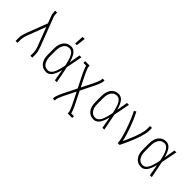

<svg xmlns="http://www.w3.org/2000/svg" viewBox="71 -1696 2859 2859"><g transform="rotate(45 1500.0 -266.5)"><path d="M74 0V-74Q74 -91 77.5 -108.5Q81 -126 86 -143Q91 -160 96.5 -176.5Q102 -193 108 -210L229 -525L187 -636Q178 -658 175.5 -681Q173 -704 173 -728V-735H213V-728Q213 -708 215 -688Q217 -668 224 -649L392 -210Q398 -193 403.5 -176.5Q409 -160 414 -143Q419 -126 422.5 -108.5Q426 -91 426 -74V0H386V-74Q386 -89 382.5 -105Q379 -121 375 -136.5Q371 -152 365.5 -167Q360 -182 354 -197L250 -471L146 -197Q140 -182 134.5 -167Q129 -152 125 -136.5Q121 -121 117.5 -105Q114 -89 114 -74V0Z M722 8Q697 8 672.5 1.5Q648 -5 628 -20.5Q608 -36 594 -57Q580 -78 572 -101.5Q564 -125 561 -150Q558 -175 558 -200V-320Q558 -345 561 -370Q564 -395 572 -418.5Q580 -442 594 -463Q608 -484 628 -499.5Q648 -515 672.5 -521.5Q697 -528 722 -528Q743 -528 763 -519Q783 -510 797.5 -495Q812 -480 823 -462Q834 -444 842.5 -424.5Q851 -405 857.5 -385Q864 -365 870 -344Q878 -388 885 -432Q892 -476 900 -520H940Q927 -456 915 -391.5Q903 -327 890 -264Q904 -198 916.5 -132Q929 -66 942 0H902Q894 -46 886.5 -91.5Q879 -137 871 -183Q865 -162 858.5 -141Q852 -120 843.5 -100Q835 -80 824.5 -61Q814 -42 799 -26.5Q784 -11 764 -1.5Q744 8 722 8ZM722 -29Q746 -29 766 -44Q786 -59 798.5 -80Q811 -101 819 -123.5Q827 -146 834 -169.5Q841 -193 846 -216.5Q851 -240 856 -264Q851 -287 845.5 -310Q840 -333 833.5 -355.5Q827 -378 818.5 -400Q810 -422 797.5 -442Q785 -462 765.5 -476.5Q746 -491 722 -491Q702 -491 682.5 -485Q663 -479 648.5 -466Q634 -453 624 -435.5Q614 -418 608 -399Q602 -380 600 -360Q598 -340 598 -320V-200Q598 -180 600 -160Q602 -140 608 -121Q614 -102 624 -84.5Q634 -67 648.5 -54Q663 -41 682.5 -35Q702 -29 722 -29ZM728 -600 737 -748H781L763 -600Z M1074 215V197Q1074 181 1079 166.5Q1084 152 1089 137.5Q1094 123 1100 109Q1106 95 1112.5 81Q1119 67 1125.5 53Q1132 39 1139 26L1228 -153L1139 -331Q1130 -349 1121 -368Q1112 -387 1104 -406Q1096 -425 1088.5 -444Q1081 -463 1077 -483H1019V-520H1114V-502Q1114 -489 1118 -476Q1122 -463 1127 -451Q1132 -439 1137 -427Q1142 -415 1147.5 -403Q1153 -391 1158.5 -379Q1164 -367 1170 -355L1171 -354Q1172 -352 1173 -350.5Q1174 -349 1174 -347L1250 -196L1326 -347Q1326 -349 1327 -350.5Q1328 -352 1329 -354L1330 -355Q1336 -367 1341.5 -379Q1347 -391 1352.5 -403Q1358 -415 1363 -427Q1368 -439 1373 -451Q1378 -463 1382 -476Q1386 -489 1386 -502V-520H1426V-502Q1426 -486 1421 -471.5Q1416 -457 1411 -442.5Q1406 -428 1400 -414Q1394 -400 1387.5 -386Q1381 -372 1374.5 -358Q1368 -344 1361 -331L1272 -152L1361 26Q1370 44 1379 63Q1388 82 1396 101Q1404 120 1411.5 139Q1419 158 1423 178H1481V215H1386V197Q1386 184 1382 171Q1378 158 1373 146Q1368 134 1363 122Q1358 110 1352.5 98Q1347 86 1341.5 74Q1336 62 1330 50L1329 49Q1328 47 1327 45.5Q1326 44 1326 42L1250 -109L1174 42Q1174 44 1173 45.5Q1172 47 1171 49L1170 50Q1164 62 1158.5 74Q1153 86 1147.5 98Q1142 110 1137 122Q1132 134 1127 146Q1122 158 1118 171Q1114 184 1114 197V215Z M1722 8Q1697 8 1672.5 1.5Q1648 -5 1628 -20.5Q1608 -36 1594 -57Q1580 -78 1572 -101.5Q1564 -125 1561 -150Q1558 -175 1558 -200V-320Q1558 -345 1561 -370Q1564 -395 1572 -418.5Q1580 -442 1594 -463Q1608 -484 1628 -499.5Q1648 -515 1672.5 -521.5Q1697 -528 1722 -528Q1743 -528 1763 -519Q1783 -510 1797.5 -495Q1812 -480 1823 -462Q1834 -444 1842.5 -424.5Q1851 -405 1857.5 -385Q1864 -365 1870 -344Q1878 -388 1885 -432Q1892 -476 1900 -520H1940Q1927 -456 1915 -391.5Q1903 -327 1890 -264Q1904 -198 1916.5 -132Q1929 -66 1942 0H1902Q1894 -46 1886.5 -91.5Q1879 -137 1871 -183Q1865 -162 1858.5 -141Q1852 -120 1843.5 -100Q1835 -80 1824.5 -61Q1814 -42 1799 -26.5Q1784 -11 1764 -1.5Q1744 8 1722 8ZM1722 -29Q1746 -29 1766 -44Q1786 -59 1798.5 -80Q1811 -101 1819 -123.5Q1827 -146 1834 -169.5Q1841 -193 1846 -216.5Q1851 -240 1856 -264Q1851 -287 1845.5 -310Q1840 -333 1833.5 -355.5Q1827 -378 1818.5 -400Q1810 -422 1797.5 -442Q1785 -462 1765.5 -476.5Q1746 -491 1722 -491Q1702 -491 1682.5 -485Q1663 -479 1648.5 -466Q1634 -453 1624 -435.5Q1614 -418 1608 -399Q1602 -380 1600 -360Q1598 -340 1598 -320V-200Q1598 -180 1600 -160Q1602 -140 1608 -121Q1614 -102 1624 -84.5Q1634 -67 1648.5 -54Q1663 -41 1682.5 -35Q1702 -29 1722 -29Z M2224 0Q2224 -34 2216.5 -67Q2209 -100 2200.5 -133Q2192 -166 2181.5 -198Q2171 -230 2160 -262Q2149 -294 2137 -325.5Q2125 -357 2112 -388.5Q2099 -420 2085 -450.5Q2071 -481 2055 -511L2090 -528Q2118 -474 2142 -418Q2166 -362 2187 -305Q2208 -248 2226 -190Q2244 -132 2256 -72Q2271 -104 2285 -136Q2299 -168 2312.5 -200Q2326 -232 2338.5 -265Q2351 -298 2361 -331Q2371 -364 2378.5 -398.5Q2386 -433 2386 -468V-520H2426V-468Q2426 -426 2416 -385.5Q2406 -345 2393.5 -305.5Q2381 -266 2365.5 -227.5Q2350 -189 2333.5 -150.5Q2317 -112 2299.5 -74.5Q2282 -37 2264 0Z M2722 8Q2697 8 2672.5 1.5Q2648 -5 2628 -20.5Q2608 -36 2594 -57Q2580 -78 2572 -101.5Q2564 -125 2561 -150Q2558 -175 2558 -200V-320Q2558 -345 2561 -370Q2564 -395 2572 -418.5Q2580 -442 2594 -463Q2608 -484 2628 -499.5Q2648 -515 2672.5 -521.5Q2697 -528 2722 -528Q2743 -528 2763 -519Q2783 -510 2797.5 -495Q2812 -480 2823 -462Q2834 -444 2842.5 -424.5Q2851 -405 2857.5 -385Q2864 -365 2870 -344Q2878 -388 2885 -432Q2892 -476 2900 -520H2940Q2927 -456 2915 -391.5Q2903 -327 2890 -264Q2904 -198 2916.5 -132Q2929 -66 2942 0H2902Q2894 -46 2886.5 -91.5Q2879 -137 2871 -183Q2865 -162 2858.5 -141Q2852 -120 2843.5 -100Q2835 -80 2824.5 -61Q2814 -42 2799 -26.5Q2784 -11 2764 -1.5Q2744 8 2722 8ZM2722 -29Q2746 -29 2766 -44Q2786 -59 2798.5 -80Q2811 -101 2819 -123.5Q2827 -146 2834 -169.5Q2841 -193 2846 -216.5Q2851 -240 2856 -264Q2851 -287 2845.5 -310Q2840 -333 2833.5 -355.5Q2827 -378 2818.5 -400Q2810 -422 2797.5 -442Q2785 -462 2765.5 -476.5Q2746 -491 2722 -491Q2702 -491 2682.5 -485Q2663 -479 2648.5 -466Q2634 -453 2624 -435.5Q2614 -418 2608 -399Q2602 -380 2600 -360Q2598 -340 2598 -320V-200Q2598 -180 2600 -160Q2602 -140 2608 -121Q2614 -102 2624 -84.5Q2634 -67 2648.5 -54Q2663 -41 2682.5 -35Q2702 -29 2722 -29Z"/></g></svg>

Font: Iosevka Curly Slab Extralight
Style: Regular
Weight: 200
Monospace: yes
Designer: Belleve Invis
Foundry: Belleve Invis
Version: Version 22.1.2; ttfautohint (v1.8.4)